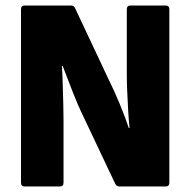

<svg xmlns="http://www.w3.org/2000/svg" viewBox="-20 -675 689 695"><path d="M69 0Q56 0 56 -14V-641Q56 -655 69 -655H237Q248 -655 252 -645L372 -390Q393 -348 413.5 -298.5Q434 -249 446 -212H449Q446 -239 444 -274Q442 -309 440.5 -344Q439 -379 439 -405V-641Q439 -655 452 -655H580Q593 -655 593 -641V-14Q593 0 580 0H412Q402 0 397 -10L281 -255Q261 -296 241.5 -346.5Q222 -397 207 -436H204Q206 -408 207 -372.5Q208 -337 209 -301.5Q210 -266 210 -238V-14Q210 0 196 0Z"/></svg>

Font: Sofia Sans Semi Condensed Black
Style: Regular
Weight: 900
Designer: Botio Nikoltchev, Ani Petrova
Foundry: lettersoup
Version: Version 4.100; ttfautohint (v1.8.4.7-5d5b)